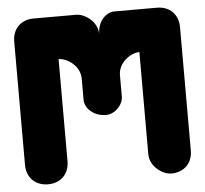

<svg xmlns="http://www.w3.org/2000/svg" viewBox="-50 -745 851 796"><g transform="rotate(-5 375.0 -347.0)"><path d="M206.9 -515.1C242.3 -515.1 295.4 -479.7 295.4 -426.6V-338.2C295.4 -302.8 330.8 -267.4 383.8 -267.4C419.2 -267.4 454.6 -302.8 454.6 -338.2V-426.6C454.6 -479.7 507.7 -515.1 543.1 -515.1V-90.5C543.1 -37.4 596.2 -2 631.5 -2C684.6 -2 720 -37.4 720 -90.5V-603.5C720 -656.6 684.6 -692 631.5 -692H454.6C419.2 -692 383.8 -656.6 383.8 -603.5C383.8 -656.6 330.8 -692 295.4 -692H118.5C65.4 -692 30 -656.6 30 -603.5V-90.5C30 -37.4 65.4 -2 118.5 -2C171.5 -2 206.9 -37.4 206.9 -90.5Z"/></g></svg>

Font: OpenLukyanov
Style: Regular
Weight: 400
Designer: Michail Lukyanov
Foundry: book-let.ru
Version: Version 2.1